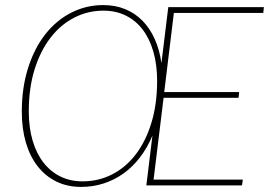

<svg xmlns="http://www.w3.org/2000/svg" viewBox="-20 -731 1063 757"><path d="M305.5 -16Q368.5 -16 422.2 -43.5Q476 -71 515.2 -122.2Q554.5 -173.5 577 -247Q599.5 -320.5 599.5 -412Q599.5 -475.5 584.8 -526.8Q570 -578 542.8 -614Q515.5 -650 476.2 -669.5Q437 -689 388 -689Q326 -689 272.2 -661.2Q218.5 -633.5 178.8 -581.8Q139 -530 116.2 -456.8Q93.5 -383.5 93.5 -292Q93.5 -228 108.5 -177Q123.5 -126 151.2 -90.2Q179 -54.5 218 -35.2Q257 -16 305.5 -16ZM665.5 -680 627.5 -368H923L920.5 -345.5H625L585.5 -23H937.5L934 0H557L581 -196.5Q561 -148.5 532.2 -111Q503.5 -73.5 467.5 -47.5Q431.5 -21.5 389 -7.8Q346.5 6 299.5 6Q246 6 202.8 -15Q159.5 -36 129 -74.8Q98.5 -113.5 82.2 -168.2Q66 -223 66 -290.5Q66 -385.5 90.8 -463.2Q115.5 -541 158.8 -596Q202 -651 260.8 -681Q319.5 -711 387 -711Q434.5 -711 473.5 -695Q512.5 -679 541.8 -649.2Q571 -619.5 590 -577.2Q609 -535 616.5 -482.5L643.5 -703H1020.5L1018 -680Z"/></svg>

Font: Lato ExtraLight
Style: Italic
Weight: 275
Italic angle: -7°
Designer: Lukasz Dziedzic with Adam Twardoch and Botio Nikoltchev
Foundry: tyPoland Lukasz Dziedzic
Version: Version 2.015; 2015-08-06; http://www.latofonts.com/